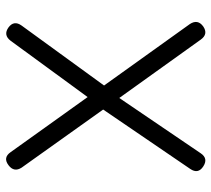

<svg xmlns="http://www.w3.org/2000/svg" viewBox="-52 -643 695 631"><g transform="rotate(-90 295.5 -327.5)"><path d="M107 -15Q90 10 64 -7Q38 -24 56 -50L251 -336L60 -604Q44 -629 68 -647Q93 -666 111 -640L292 -387L477 -640Q496 -665 521 -647Q545 -629 527 -604L330 -333L532 -51Q549 -25 524 -7Q499 10 481 -15L289 -283Z"/></g></svg>

Font: Jura Medium
Style: Regular
Weight: 500
Designer: Daniel Johnson, Alexei Vanyashin
Foundry: Daniel Johnson
Version: Version 5.103